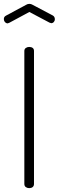

<svg xmlns="http://www.w3.org/2000/svg" viewBox="-47 -974 304 994"><path d="M104 -731Q115 -731 122 -726Q129 -721 129 -710V-22Q129 -11 122 -5.5Q115 0 104 0Q94 0 86.5 -5.5Q79 -11 79 -22V-710Q79 -720 86.5 -725.5Q94 -731 104 -731ZM-2 -855Q-5 -854 -7 -853Q-15 -853 -21 -859.5Q-27 -866 -27 -876Q-27 -881 -24.5 -885.5Q-22 -890 -16 -893L88 -949Q96 -954 105 -954Q114 -954 122 -949L226 -894Q237 -888 237 -874Q237 -866 231.5 -860Q226 -854 218 -854Q216 -854 212 -856Q211 -857 209 -857L105 -912L1 -856Z"/></svg>

Font: Dosis
Style: Regular
Weight: 400
Designer: Edgar Tolentino, Pablo Impallari, Igino Marini
Foundry: Edgar Tolentino, Pablo Impallari, Igino Marini
Version: Version 1.007;Glyphs 3.1.1 (3134)